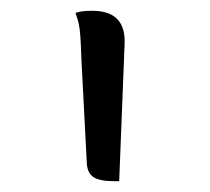

<svg xmlns="http://www.w3.org/2000/svg" viewBox="-20 -774 390 356"><path d="M201 -438H192Q165 -438 153.5 -445.5Q142 -453 141 -471L131 -663Q130 -692 129 -706.5Q128 -721 126 -730Q124 -739 120 -750Q125 -752 132.5 -753Q140 -754 151 -754Q214 -754 211 -692Z"/></svg>

Font: Recursive Sn Csl St Lt
Style: Regular
Weight: 300
Version: Version 1.079;hotconv 1.0.112;makeotfexe 2.5.65598; ttfautoh